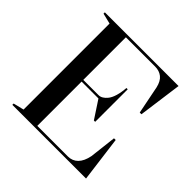

<svg xmlns="http://www.w3.org/2000/svg" viewBox="-179 -874 1039 1039"><g transform="rotate(45 341.0 -354.0)"><path d="M54 0V-10L115 -25V-683L54 -698V-708H618L584 -458H571L539 -619Q530 -658 508 -675.5Q486 -693 454 -693H230V-367H346Q360 -367 372 -374.5Q384 -382 393 -393Q407 -409 415.5 -438Q424 -467 426 -501H436V-252H426L359 -354H230V-15H464Q498 -15 521 -38Q544 -61 553 -107L571 -261H584L618 0Z"/></g></svg>

Font: Kalnia
Style: Regular
Weight: 400
Designer: Frida Medrano
Foundry: Frida Medrano
Version: Version 1.105